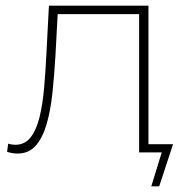

<svg xmlns="http://www.w3.org/2000/svg" viewBox="-20 -539 674 679"><path d="M515 120 552 0H472V-489H184L176 -341Q172 -273 165.5 -211Q159 -149 145 -100.5Q131 -52 106.5 -24Q82 4 42 4Q33 4 24 2.5Q15 1 5 -2L9 -31Q15 -29 22 -28Q29 -27 34 -27Q68 -27 88.5 -53.5Q109 -80 120 -125.5Q131 -171 136 -228Q141 -285 144 -346L153 -519H505V-29H592L543 120Z"/></svg>

Font: Montserrat ExtraLight
Style: Regular
Weight: 200
Designer: Julieta Ulanovsky
Foundry: Julieta Ulanovsky
Version: Version 9.000; ttfautohint (v1.8.4.7-5d5b)